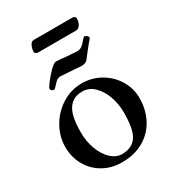

<svg xmlns="http://www.w3.org/2000/svg" viewBox="-178 -825 854 942"><g transform="rotate(-30 249.0 -354.5)"><path d="M31 -190Q31 -248 61 -301.5Q91 -355 143 -388Q195 -421 256 -421Q314 -421 362.5 -393Q411 -365 439 -318Q467 -271 467 -217Q467 -155 440.5 -102Q414 -49 361.5 -17.5Q309 14 235 14Q178 14 131.5 -12Q85 -38 58 -85Q31 -132 31 -190ZM344 -68Q365 -107 365 -193Q365 -243 349 -287Q333 -331 304.5 -358Q276 -385 239 -385Q215 -385 197 -377.5Q179 -370 164 -352Q147 -330 140 -295.5Q133 -261 133 -213Q133 -164 149 -120Q165 -76 193.5 -48.5Q222 -21 256 -21Q318 -21 344 -68ZM107 -477Q107 -483 126.5 -508.5Q146 -534 168 -555.5Q190 -577 201 -577Q210 -577 230 -575L258 -572Q308 -568 318 -568Q339 -568 356 -587Q364 -596 372 -605Q380 -614 382 -614Q389 -614 396 -608.5Q403 -603 403 -596Q403 -593 394 -583Q385 -573 381 -568Q376 -562 351 -530L335 -509Q330 -502 320.5 -498.5Q311 -495 305 -495Q290 -495 260 -498Q193 -503 182 -503Q166 -503 149 -484Q146 -481 137 -471Q128 -461 125 -461Q118 -461 112.5 -465.5Q107 -470 107 -477ZM130 -673Q130 -689 138 -706Q146 -723 159 -723H381Q387 -723 391.5 -718.5Q396 -714 396 -709Q396 -689 386.5 -674Q377 -659 362 -659H146Q139 -659 134.5 -663.5Q130 -668 130 -673Z"/></g></svg>

Font: EB Garamond Medium
Style: Regular
Weight: 500
Designer: Georg Duffner and Octavio Pardo
Foundry: Georg Duffner
Version: Version 1.000